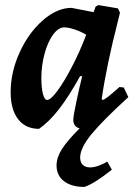

<svg xmlns="http://www.w3.org/2000/svg" viewBox="-20 -496 531 757"><path d="M403 141 421 173Q352 228 313 241Q262 241 232.5 218.5Q203 196 203 156Q203 125 224 92Q245 59 294 10Q269 4 269 -24Q269 -38 281.5 -97Q294 -156 304 -195L296 -196Q251 -115 212.5 -65.5Q174 -16 134 12Q81 12 51.5 -26Q22 -64 22 -132Q22 -212 57.5 -289.5Q93 -367 149 -416Q205 -465 262 -465L349 -448L357 -470L368 -476L445 -463L453 -446L445 -413Q400 -238 381 -106L384 -102Q390 -102 406 -114.5Q422 -127 451 -153L468 -151L486 -113Q384 -20 340 34Q296 88 296 125Q296 144 306.5 154Q317 164 335 164Q352 164 372.5 156Q393 148 403 141ZM320 -359Q298 -372 274 -380Q250 -388 233 -388Q210 -388 189 -359Q168 -330 155.5 -283.5Q143 -237 143 -188Q143 -152 149 -127Q155 -102 166 -102Q180 -102 206.5 -138Q233 -174 264 -233.5Q295 -293 320 -359Z"/></svg>

Font: Alegreya
Style: Bold Italic
Weight: 700
Italic angle: -7°
Designer: Juan Pablo del Peral
Foundry: Huerta Tipografica
Version: Version 2.007; ttfautohint (v1.6)